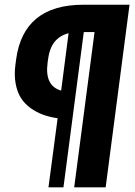

<svg xmlns="http://www.w3.org/2000/svg" viewBox="-20 -800 578 820"><path d="M187 0 226.1 -294.9Q192.9 -299.8 164.8 -309.8Q136.7 -319.8 111.3 -337.9Q85.9 -356 69.8 -380.9Q53.7 -405.8 46.9 -442.6Q40 -479.5 45.9 -523.9L48.8 -545.9Q80.1 -779.8 335.9 -779.8H533.2L431.2 0H296.9L383.8 -663.1H337.9L251 0ZM184.1 -539.1 183.1 -530.8Q170.4 -433.1 241.2 -413.1L272.9 -658.2Q234.9 -648.4 212.6 -620.6Q190.4 -592.8 184.1 -539.1Z"/></svg>

Font: Cooper Hewitt
Style: Semibold Italic
Weight: 710
Designer: Village Type and Design LLC
Foundry: Cooper Hewitt Smithsonian Design Museum
Version: 1.000